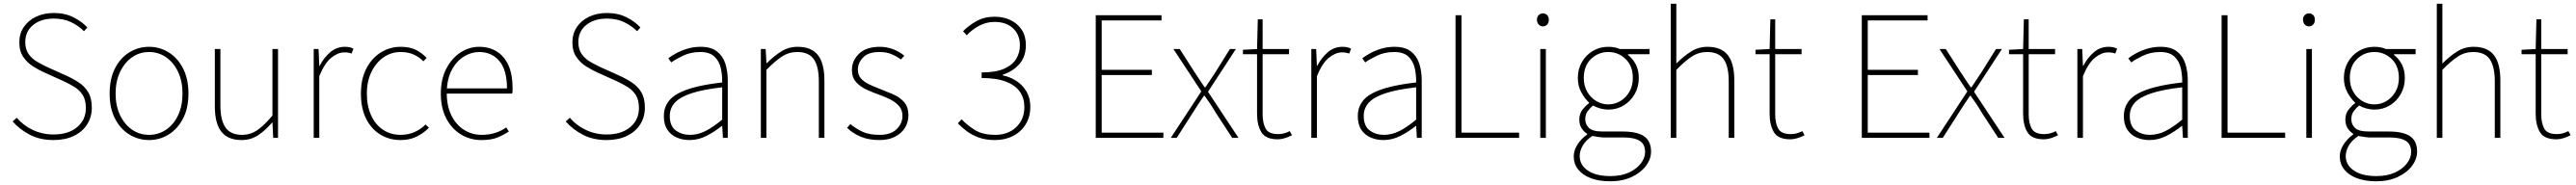

<svg xmlns="http://www.w3.org/2000/svg" viewBox="-20 -742 13860 996"><path d="M268 12Q195 12 140.5 -16.5Q86 -45 48 -88L70 -108Q105 -67 156.5 -42.5Q208 -18 268 -18Q348 -18 395 -57.5Q442 -97 442 -160Q442 -204 425 -230.5Q408 -257 380.5 -274Q353 -291 320 -306L218 -352Q189 -365 158 -384.5Q127 -404 105.5 -435Q84 -466 84 -514Q84 -561 108 -596.5Q132 -632 174 -652Q216 -672 270 -672Q330 -672 376 -648.5Q422 -625 450 -594L432 -574Q402 -604 362 -623Q322 -642 270 -642Q201 -642 158.5 -607.5Q116 -573 116 -516Q116 -475 135 -449.5Q154 -424 181.5 -408.5Q209 -393 232 -382L334 -336Q372 -319 404 -298Q436 -277 455 -245Q474 -213 474 -162Q474 -112 449 -72.5Q424 -33 377.5 -10.5Q331 12 268 12Z M782 12Q725 12 676.5 -17.5Q628 -47 599 -103Q570 -159 570 -238Q570 -318 599 -374.5Q628 -431 676.5 -460.5Q725 -490 782 -490Q839 -490 887 -460.5Q935 -431 964.5 -374.5Q994 -318 994 -238Q994 -159 964.5 -103Q935 -47 887 -17.5Q839 12 782 12ZM782 -16Q833 -16 874 -44Q915 -72 938.5 -122Q962 -172 962 -238Q962 -304 938.5 -354.5Q915 -405 874 -433.5Q833 -462 782 -462Q731 -462 690.5 -433.5Q650 -405 626 -354.5Q602 -304 602 -238Q602 -172 626 -122Q650 -72 690.5 -44Q731 -16 782 -16Z M1280 12Q1207 12 1171.5 -32.5Q1136 -77 1136 -170V-478H1166V-174Q1166 -95 1193.5 -55.5Q1221 -16 1282 -16Q1327 -16 1364 -41Q1401 -66 1446 -120V-478H1476V0H1450L1446 -82H1444Q1408 -40 1369 -14Q1330 12 1280 12Z M1668 0V-478H1694L1698 -388H1700Q1723 -432 1757 -461Q1791 -490 1836 -490Q1848 -490 1859 -488Q1870 -486 1882 -480L1872 -454Q1863 -457 1854.5 -458.5Q1846 -460 1832 -460Q1799 -460 1763 -431.5Q1727 -403 1698 -332V0Z M2136 12Q2075 12 2026.5 -17.5Q1978 -47 1950 -103Q1922 -159 1922 -238Q1922 -318 1952 -374.5Q1982 -431 2030.5 -460.5Q2079 -490 2136 -490Q2186 -490 2219 -473Q2252 -456 2276 -430L2258 -412Q2236 -435 2205.5 -448.5Q2175 -462 2136 -462Q2085 -462 2044 -433.5Q2003 -405 1978.5 -354.5Q1954 -304 1954 -238Q1954 -172 1976.5 -122Q1999 -72 2040 -44Q2081 -16 2136 -16Q2177 -16 2211.5 -31.5Q2246 -47 2270 -72L2288 -54Q2258 -24 2220.5 -6Q2183 12 2136 12Z M2570 12Q2510 12 2460.5 -18Q2411 -48 2381.5 -104Q2352 -160 2352 -238Q2352 -316 2381.5 -372.5Q2411 -429 2458 -459.5Q2505 -490 2558 -490Q2613 -490 2653.5 -464.5Q2694 -439 2716 -390Q2738 -341 2738 -270Q2738 -263 2738 -255Q2738 -247 2736 -238H2368V-266H2708Q2708 -365 2667 -413.5Q2626 -462 2558 -462Q2516 -462 2476 -437.5Q2436 -413 2410 -363.5Q2384 -314 2384 -240Q2384 -172 2408.5 -121.5Q2433 -71 2476 -43.5Q2519 -16 2572 -16Q2613 -16 2646 -27Q2679 -38 2704 -56L2718 -34Q2691 -16 2657.5 -2Q2624 12 2570 12Z M3244 12Q3171 12 3116.5 -16.5Q3062 -45 3024 -88L3046 -108Q3081 -67 3132.5 -42.5Q3184 -18 3244 -18Q3324 -18 3371 -57.5Q3418 -97 3418 -160Q3418 -204 3401 -230.5Q3384 -257 3356.5 -274Q3329 -291 3296 -306L3194 -352Q3165 -365 3134 -384.5Q3103 -404 3081.5 -435Q3060 -466 3060 -514Q3060 -561 3084 -596.5Q3108 -632 3150 -652Q3192 -672 3246 -672Q3306 -672 3352 -648.5Q3398 -625 3426 -594L3408 -574Q3378 -604 3338 -623Q3298 -642 3246 -642Q3177 -642 3134.5 -607.5Q3092 -573 3092 -516Q3092 -475 3111 -449.5Q3130 -424 3157.5 -408.5Q3185 -393 3208 -382L3310 -336Q3348 -319 3380 -298Q3412 -277 3431 -245Q3450 -213 3450 -162Q3450 -112 3425 -72.5Q3400 -33 3353.5 -10.5Q3307 12 3244 12Z M3690 12Q3653 12 3621.5 -1.5Q3590 -15 3571 -43.5Q3552 -72 3552 -117Q3552 -197 3628 -238.5Q3704 -280 3866 -298Q3867 -337 3858.5 -375Q3850 -413 3824 -437.5Q3798 -462 3748 -462Q3697 -462 3656 -442.5Q3615 -423 3592 -406L3576 -428Q3591 -440 3617 -454.5Q3643 -469 3677 -479.5Q3711 -490 3750 -490Q3806 -490 3838 -465Q3870 -440 3883 -399Q3896 -358 3896 -310V0H3870L3866 -64H3864Q3827 -34 3782.5 -11Q3738 12 3690 12ZM3692 -16Q3736 -16 3777 -37Q3818 -58 3866 -98V-272Q3761 -260 3699.5 -239.5Q3638 -219 3611 -189Q3584 -159 3584 -118Q3584 -63 3616.5 -39.5Q3649 -16 3692 -16Z M4074 0V-478H4100L4104 -402H4106Q4144 -440 4183.5 -465Q4223 -490 4272 -490Q4346 -490 4381 -445.5Q4416 -401 4416 -308V0H4386V-304Q4386 -384 4359 -423Q4332 -462 4270 -462Q4225 -462 4188 -438Q4151 -414 4104 -366V0Z M4712 12Q4655 12 4611.5 -6Q4568 -24 4538 -54L4556 -74Q4586 -49 4621.5 -32.5Q4657 -16 4714 -16Q4774 -16 4805 -47Q4836 -78 4836 -118Q4836 -150 4817.5 -171Q4799 -192 4771.5 -206Q4744 -220 4716 -230Q4679 -243 4644 -259Q4609 -275 4586.5 -300Q4564 -325 4564 -366Q4564 -416 4602.5 -453Q4641 -490 4714 -490Q4753 -490 4787 -476.5Q4821 -463 4846 -442L4828 -422Q4804 -439 4777 -450.5Q4750 -462 4712 -462Q4652 -462 4624 -432.5Q4596 -403 4596 -368Q4596 -339 4612 -320.5Q4628 -302 4653.5 -289.5Q4679 -277 4708 -266Q4746 -251 4783 -235.5Q4820 -220 4844 -193.5Q4868 -167 4868 -120Q4868 -85 4850 -55Q4832 -25 4797 -6.5Q4762 12 4712 12Z M5334 12Q5283 12 5245.5 -2Q5208 -16 5181 -36.5Q5154 -57 5134 -78L5154 -100Q5183 -69 5225 -42.5Q5267 -16 5336 -16Q5404 -16 5448 -57.5Q5492 -99 5492 -166Q5492 -212 5468.5 -247Q5445 -282 5394 -302Q5343 -322 5262 -322V-352Q5338 -352 5383 -372Q5428 -392 5448 -425Q5468 -458 5468 -498Q5468 -555 5431 -589.5Q5394 -624 5332 -624Q5287 -624 5248 -603Q5209 -582 5182 -552L5162 -574Q5194 -606 5235.5 -629Q5277 -652 5332 -652Q5379 -652 5417 -634Q5455 -616 5477.5 -582Q5500 -548 5500 -500Q5500 -436 5464.5 -396.5Q5429 -357 5376 -340V-336Q5416 -328 5449.5 -306Q5483 -284 5503.5 -249Q5524 -214 5524 -168Q5524 -113 5499 -72.5Q5474 -32 5431 -10Q5388 12 5334 12Z M5876 0V-660H6230V-632H5908V-366H6178V-338H5908V-28H6240V0Z M6280 0 6444 -250 6294 -478H6328L6410 -350Q6422 -331 6435.5 -311.5Q6449 -292 6462 -272H6466Q6480 -292 6492.5 -311.5Q6505 -331 6518 -350L6598 -478H6630L6480 -248L6644 0H6610L6520 -138Q6507 -161 6492 -183Q6477 -205 6462 -226H6458Q6443 -205 6429 -183Q6415 -161 6400 -138L6312 0Z M6856 8Q6790 8 6767 -30.5Q6744 -69 6744 -130V-450H6668V-474L6744 -478L6748 -638H6774V-478H6916V-450H6774V-126Q6774 -80 6790 -50Q6806 -20 6858 -20Q6872 -20 6887 -23.5Q6902 -27 6920 -36L6932 -14Q6913 -4 6893 2Q6873 8 6856 8Z M7036 0V-478H7062L7066 -388H7068Q7091 -432 7125 -461Q7159 -490 7204 -490Q7216 -490 7227 -488Q7238 -486 7250 -480L7240 -454Q7231 -457 7222.5 -458.5Q7214 -460 7200 -460Q7167 -460 7131 -431.5Q7095 -403 7066 -332V0Z M7424 12Q7387 12 7355.5 -1.5Q7324 -15 7305 -43.5Q7286 -72 7286 -117Q7286 -197 7362 -238.5Q7438 -280 7600 -298Q7601 -337 7592.5 -375Q7584 -413 7558 -437.5Q7532 -462 7482 -462Q7431 -462 7390 -442.5Q7349 -423 7326 -406L7310 -428Q7325 -440 7351 -454.5Q7377 -469 7411 -479.5Q7445 -490 7484 -490Q7540 -490 7572 -465Q7604 -440 7617 -399Q7630 -358 7630 -310V0H7604L7600 -64H7598Q7561 -34 7516.5 -11Q7472 12 7424 12ZM7426 -16Q7470 -16 7511 -37Q7552 -58 7600 -98V-272Q7495 -260 7433.5 -239.5Q7372 -219 7345 -189Q7318 -159 7318 -118Q7318 -63 7350.5 -39.5Q7383 -16 7426 -16Z M7812 0V-660H7844V-28H8154V0Z M8268 0V-478H8298V0ZM8282 -600Q8269 -600 8259.5 -610Q8250 -620 8250 -636Q8250 -651 8259.5 -660.5Q8269 -670 8282 -670Q8296 -670 8305 -660.5Q8314 -651 8314 -636Q8314 -620 8305 -610Q8296 -600 8282 -600Z M8644 234Q8583 234 8539 217Q8495 200 8471.5 170Q8448 140 8448 100Q8448 68 8467.5 37Q8487 6 8520 -18V-22Q8502 -33 8490 -52Q8478 -71 8478 -98Q8478 -131 8496.5 -153.5Q8515 -176 8530 -186V-190Q8508 -210 8489 -244.5Q8470 -279 8470 -322Q8470 -370 8492 -408Q8514 -446 8551 -468Q8588 -490 8634 -490Q8654 -490 8670 -486.5Q8686 -483 8696 -478H8856V-450H8740V-446Q8764 -428 8781 -397Q8798 -366 8798 -322Q8798 -274 8776 -235.5Q8754 -197 8717 -174.5Q8680 -152 8634 -152Q8613 -152 8591 -158Q8569 -164 8552 -174Q8536 -161 8523 -143.5Q8510 -126 8510 -100Q8510 -73 8529.5 -53.5Q8549 -34 8604 -34H8710Q8790 -34 8827 -8Q8864 18 8864 74Q8864 114 8837 150.5Q8810 187 8760.5 210.5Q8711 234 8644 234ZM8634 -180Q8669 -180 8699 -198Q8729 -216 8747.5 -248Q8766 -280 8766 -322Q8766 -387 8727 -424.5Q8688 -462 8634 -462Q8580 -462 8541 -424.5Q8502 -387 8502 -322Q8502 -280 8520.5 -248Q8539 -216 8569 -198Q8599 -180 8634 -180ZM8646 206Q8703 206 8744.5 187Q8786 168 8809 138Q8832 108 8832 76Q8832 34 8802.5 16Q8773 -2 8716 -2H8606Q8602 -2 8585 -4Q8568 -6 8548 -10Q8512 14 8496 42.5Q8480 71 8480 98Q8480 146 8523.5 176Q8567 206 8646 206Z M8970 0V-722H9000V-508V-400Q9039 -439 9079 -464.5Q9119 -490 9168 -490Q9242 -490 9277 -445.5Q9312 -401 9312 -308V0H9282V-304Q9282 -384 9255 -423Q9228 -462 9166 -462Q9121 -462 9084 -438Q9047 -414 9000 -366V0Z M9614 8Q9548 8 9525 -30.5Q9502 -69 9502 -130V-450H9426V-474L9502 -478L9506 -638H9532V-478H9674V-450H9532V-126Q9532 -80 9548 -50Q9564 -20 9616 -20Q9630 -20 9645 -23.5Q9660 -27 9678 -36L9690 -14Q9671 -4 9651 2Q9631 8 9614 8Z M9998 0V-660H10352V-632H10030V-366H10300V-338H10030V-28H10362V0Z M10402 0 10566 -250 10416 -478H10450L10532 -350Q10544 -331 10557.5 -311.5Q10571 -292 10584 -272H10588Q10602 -292 10614.5 -311.5Q10627 -331 10640 -350L10720 -478H10752L10602 -248L10766 0H10732L10642 -138Q10629 -161 10614 -183Q10599 -205 10584 -226H10580Q10565 -205 10551 -183Q10537 -161 10522 -138L10434 0Z M10978 8Q10912 8 10889 -30.5Q10866 -69 10866 -130V-450H10790V-474L10866 -478L10870 -638H10896V-478H11038V-450H10896V-126Q10896 -80 10912 -50Q10928 -20 10980 -20Q10994 -20 11009 -23.5Q11024 -27 11042 -36L11054 -14Q11035 -4 11015 2Q10995 8 10978 8Z M11158 0V-478H11184L11188 -388H11190Q11213 -432 11247 -461Q11281 -490 11326 -490Q11338 -490 11349 -488Q11360 -486 11372 -480L11362 -454Q11353 -457 11344.5 -458.5Q11336 -460 11322 -460Q11289 -460 11253 -431.5Q11217 -403 11188 -332V0Z M11546 12Q11509 12 11477.5 -1.5Q11446 -15 11427 -43.5Q11408 -72 11408 -117Q11408 -197 11484 -238.5Q11560 -280 11722 -298Q11723 -337 11714.5 -375Q11706 -413 11680 -437.5Q11654 -462 11604 -462Q11553 -462 11512 -442.5Q11471 -423 11448 -406L11432 -428Q11447 -440 11473 -454.5Q11499 -469 11533 -479.5Q11567 -490 11606 -490Q11662 -490 11694 -465Q11726 -440 11739 -399Q11752 -358 11752 -310V0H11726L11722 -64H11720Q11683 -34 11638.5 -11Q11594 12 11546 12ZM11548 -16Q11592 -16 11633 -37Q11674 -58 11722 -98V-272Q11617 -260 11555.5 -239.5Q11494 -219 11467 -189Q11440 -159 11440 -118Q11440 -63 11472.5 -39.5Q11505 -16 11548 -16Z M11934 0V-660H11966V-28H12276V0Z M12390 0V-478H12420V0ZM12404 -600Q12391 -600 12381.5 -610Q12372 -620 12372 -636Q12372 -651 12381.5 -660.5Q12391 -670 12404 -670Q12418 -670 12427 -660.5Q12436 -651 12436 -636Q12436 -620 12427 -610Q12418 -600 12404 -600Z M12766 234Q12705 234 12661 217Q12617 200 12593.5 170Q12570 140 12570 100Q12570 68 12589.5 37Q12609 6 12642 -18V-22Q12624 -33 12612 -52Q12600 -71 12600 -98Q12600 -131 12618.5 -153.5Q12637 -176 12652 -186V-190Q12630 -210 12611 -244.5Q12592 -279 12592 -322Q12592 -370 12614 -408Q12636 -446 12673 -468Q12710 -490 12756 -490Q12776 -490 12792 -486.5Q12808 -483 12818 -478H12978V-450H12862V-446Q12886 -428 12903 -397Q12920 -366 12920 -322Q12920 -274 12898 -235.5Q12876 -197 12839 -174.5Q12802 -152 12756 -152Q12735 -152 12713 -158Q12691 -164 12674 -174Q12658 -161 12645 -143.5Q12632 -126 12632 -100Q12632 -73 12651.5 -53.5Q12671 -34 12726 -34H12832Q12912 -34 12949 -8Q12986 18 12986 74Q12986 114 12959 150.5Q12932 187 12882.5 210.5Q12833 234 12766 234ZM12756 -180Q12791 -180 12821 -198Q12851 -216 12869.5 -248Q12888 -280 12888 -322Q12888 -387 12849 -424.5Q12810 -462 12756 -462Q12702 -462 12663 -424.5Q12624 -387 12624 -322Q12624 -280 12642.5 -248Q12661 -216 12691 -198Q12721 -180 12756 -180ZM12768 206Q12825 206 12866.5 187Q12908 168 12931 138Q12954 108 12954 76Q12954 34 12924.5 16Q12895 -2 12838 -2H12728Q12724 -2 12707 -4Q12690 -6 12670 -10Q12634 14 12618 42.5Q12602 71 12602 98Q12602 146 12645.5 176Q12689 206 12768 206Z M13092 0V-722H13122V-508V-400Q13161 -439 13201 -464.5Q13241 -490 13290 -490Q13364 -490 13399 -445.5Q13434 -401 13434 -308V0H13404V-304Q13404 -384 13377 -423Q13350 -462 13288 -462Q13243 -462 13206 -438Q13169 -414 13122 -366V0Z M13736 8Q13670 8 13647 -30.5Q13624 -69 13624 -130V-450H13548V-474L13624 -478L13628 -638H13654V-478H13796V-450H13654V-126Q13654 -80 13670 -50Q13686 -20 13738 -20Q13752 -20 13767 -23.5Q13782 -27 13800 -36L13812 -14Q13793 -4 13773 2Q13753 8 13736 8Z"/></svg>

Font: Source Sans 3 ExtraLight ExtraLight
Style: Regular
Weight: 250
Version: Version 3.052;hotconv 1.1.0;makeotfexe 2.6.0